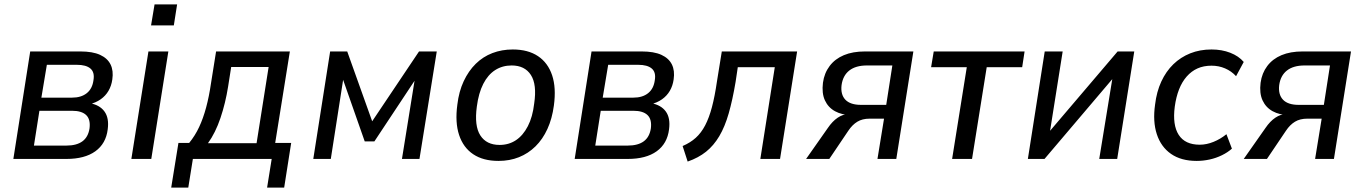

<svg xmlns="http://www.w3.org/2000/svg" viewBox="-20 -726 6231 877"><path d="M41 0 118 -491H347Q403 -491 437 -475.5Q471 -460 485 -431.5Q499 -403 493 -363Q489 -334 475.5 -311Q462 -288 440 -272.5Q418 -257 387 -249L389 -255Q435 -247 457 -217Q479 -187 472 -135Q464 -70 415.5 -35Q367 0 283 0ZM135 -61H283Q330 -61 356.5 -80.5Q383 -100 389 -140Q394 -181 373.5 -200.5Q353 -220 309 -220H160ZM169 -280H309Q351 -280 376.5 -300.5Q402 -321 407 -360Q413 -396 393 -413Q373 -430 331 -430H194Z M670 -610 686 -706H789L774 -610ZM580 0 658 -491H749L671 0Z M762 131 795 -73H844Q871 -106 889.5 -145.5Q908 -185 921.5 -235Q935 -285 944 -347L967 -491H1304L1237 -73H1310L1278 131H1200L1221 0H861L840 131ZM930 -72H1152L1207 -420H1036L1022 -331Q1010 -255 987 -187Q964 -119 930 -72Z M1411 0 1488 -491H1566L1680 -172L1894 -491H1975L1896 0H1816L1878 -385H1892L1690 -80H1646L1539 -385H1551L1491 0Z M2257 9Q2187 9 2141.5 -21.5Q2096 -52 2077 -109.5Q2058 -167 2069 -248Q2076 -308 2098 -355Q2120 -402 2153 -434.5Q2186 -467 2229 -483.5Q2272 -500 2322 -500Q2392 -500 2437.5 -469.5Q2483 -439 2502 -382Q2521 -325 2510 -244Q2502 -184 2480.5 -137Q2459 -90 2426 -57.5Q2393 -25 2350.5 -8Q2308 9 2257 9ZM2262 -64Q2304 -64 2336.5 -85.5Q2369 -107 2391 -149.5Q2413 -192 2420 -253Q2433 -340 2405 -383.5Q2377 -427 2317 -427Q2275 -427 2242 -406Q2209 -385 2187.5 -343Q2166 -301 2158 -239Q2146 -151 2174 -107.5Q2202 -64 2262 -64Z M2605 0 2682 -491H2911Q2967 -491 3001 -475.5Q3035 -460 3049 -431.5Q3063 -403 3057 -363Q3053 -334 3039.5 -311Q3026 -288 3004 -272.5Q2982 -257 2951 -249L2953 -255Q2999 -247 3021 -217Q3043 -187 3036 -135Q3028 -70 2979.5 -35Q2931 0 2847 0ZM2699 -61H2847Q2894 -61 2920.5 -80.5Q2947 -100 2953 -140Q2958 -181 2937.5 -200.5Q2917 -220 2873 -220H2724ZM2733 -280H2873Q2915 -280 2940.5 -300.5Q2966 -321 2971 -360Q2977 -396 2957 -413Q2937 -430 2895 -430H2758Z M3121 12 3098 -59Q3133 -74 3158 -96.5Q3183 -119 3201 -153.5Q3219 -188 3232 -237Q3245 -286 3255 -355L3277 -491H3621L3543 0H3453L3519 -419H3350L3340 -352Q3326 -269 3308.5 -208Q3291 -147 3265.5 -104Q3240 -61 3205 -33Q3170 -5 3121 12Z M3662 0 3761 -141Q3782 -172 3806.5 -188.5Q3831 -205 3857 -205H3869L3868 -200Q3825 -201 3794 -218Q3763 -235 3748 -267.5Q3733 -300 3739 -348Q3745 -392 3769.5 -424.5Q3794 -457 3834.5 -474Q3875 -491 3931 -491H4152L4074 0H3988L4018 -184H3952Q3919 -184 3896 -170Q3873 -156 3855 -129L3768 0ZM3913 -247H4028L4056 -427H3940Q3889 -427 3859.5 -404Q3830 -381 3824 -337Q3819 -294 3841.5 -270.5Q3864 -247 3913 -247Z M4329 0 4396 -419H4233L4245 -491H4660L4649 -419H4487L4420 0Z M4675 0 4752 -491H4834L4771 -94H4747L5085 -491H5161L5083 0H5001L5066 -398H5089L4751 0Z M5446 9Q5375 9 5329 -23Q5283 -55 5264 -113Q5245 -171 5256 -248Q5263 -307 5284.5 -353.5Q5306 -400 5339.5 -432.5Q5373 -465 5417 -482.5Q5461 -500 5514 -500Q5561 -500 5599.5 -485Q5638 -470 5661 -443L5626 -378Q5605 -401 5576 -413.5Q5547 -426 5514 -426Q5478 -426 5450 -413.5Q5422 -401 5400.5 -376.5Q5379 -352 5365.5 -317.5Q5352 -283 5346 -239Q5335 -155 5364 -110Q5393 -65 5460 -65Q5491 -65 5523 -78Q5555 -91 5582 -113L5607 -47Q5588 -30 5561.5 -17Q5535 -4 5505.5 2.5Q5476 9 5446 9Z M5661 0 5760 -141Q5781 -172 5805.5 -188.5Q5830 -205 5856 -205H5868L5867 -200Q5824 -201 5793 -218Q5762 -235 5747 -267.5Q5732 -300 5738 -348Q5744 -392 5768.5 -424.5Q5793 -457 5833.5 -474Q5874 -491 5930 -491H6151L6073 0H5987L6017 -184H5951Q5918 -184 5895 -170Q5872 -156 5854 -129L5767 0ZM5912 -247H6027L6055 -427H5939Q5888 -427 5858.5 -404Q5829 -381 5823 -337Q5818 -294 5840.5 -270.5Q5863 -247 5912 -247Z"/></svg>

Font: Nunito Sans 10pt SemiCondensed Medium
Style: Italic
Weight: 500
Width: 4
Italic angle: -9°
Designer: Vernon Adams
Foundry: Vernon Adams
Version: Version 3.101;gftools[0.9.27]